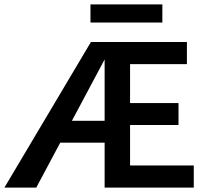

<svg xmlns="http://www.w3.org/2000/svg" viewBox="-30 -848 941 868"><path d="M-10 0 381 -658H485L134 0ZM197 -203 250 -302H502V-203ZM502 -283V-382H777V-283ZM443 0V-658H815V-558H558V-100H846V0ZM379 -746V-828H704V-746Z"/></svg>

Font: Ysabeau
Style: Bold
Weight: 700
Designer: Christian Thalmann (Catharsis Fonts)
Version: Version 2.000;gftools[0.9.27.dev2+g8671c4b]